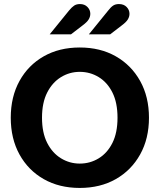

<svg xmlns="http://www.w3.org/2000/svg" viewBox="-20 -914 786 946"><path d="M373 12Q272 12 195.5 -31.5Q119 -75 76 -153Q33 -231 33 -334Q33 -437 76 -515Q119 -593 195.5 -636.5Q272 -680 373 -680Q474 -680 550.5 -636.5Q627 -593 670.5 -515Q714 -437 714 -334Q714 -231 670.5 -153Q627 -75 550.5 -31.5Q474 12 373 12ZM373 -108Q424 -108 466.5 -134Q509 -160 534 -210Q559 -260 559 -334Q559 -408 534 -458Q509 -508 466.5 -534Q424 -560 373 -560Q323 -560 280.5 -534Q238 -508 212.5 -458Q187 -408 187 -334Q187 -260 212.5 -210Q238 -160 280.5 -134Q323 -108 373 -108ZM225 -745 320 -862Q334 -879 345.5 -886.5Q357 -894 374 -894Q397 -894 411 -879.5Q425 -865 425 -846Q425 -832 417 -818.5Q409 -805 386 -788L330 -745ZM418 -745 513 -862Q526 -879 537.5 -886.5Q549 -894 566 -894Q590 -894 604 -879.5Q618 -865 618 -846Q618 -832 610 -818.5Q602 -805 579 -788L523 -745Z"/></svg>

Font: Atkinson Hyperlegible Next
Style: Bold
Weight: 700
Designer: Elliott Scott, Megan Eiswerth, Linus Boman, Theodore Petrosky, Letters from Sweden
Foundry: Applied Design Works, Letters from Sweden
Version: Version 2.001